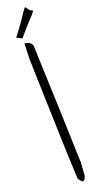

<svg xmlns="http://www.w3.org/2000/svg" viewBox="-180 -951 503 974"><g transform="rotate(-20 71.0 -464.0)"><path d="M43 -758.8Q56.6 -756.8 66.9 -751.5Q77.1 -746.1 83 -732.4Q83 -713.9 84.5 -681.2Q85.9 -648.4 87.4 -605.5Q88.9 -562.5 90.8 -512.7Q92.8 -462.9 94.7 -412.1Q96.7 -361.3 98.1 -311.5Q99.6 -261.7 101.1 -218.8Q102.5 -175.8 103.5 -142.6Q104.5 -109.4 105.5 -91.8Q105.5 -89.8 105 -85Q104.5 -80.1 104 -73.2Q103.5 -66.4 103 -60.1Q102.5 -53.7 102.5 -50.8Q101.6 -44.9 101.6 -36.6Q101.6 -28.3 99.6 -20.5Q97.7 -12.7 93.3 -6.3Q88.9 0 79.1 1L62.5 -19.5Q61.5 -20.5 60.1 -56.2Q58.6 -91.8 56.2 -148.9Q53.7 -206.1 51.8 -277.8Q49.8 -349.6 47.4 -422.9Q44.9 -496.1 43 -563.5Q41 -630.9 40 -679.7Q40 -683.6 40.5 -695.3Q41 -707 41.5 -719.2Q42 -731.4 42.5 -742.7Q43 -753.9 43 -758.8ZM141.6 -899.4Q128.9 -881.8 116.2 -868.7Q103.5 -855.5 91.3 -842.3Q79.1 -829.1 67.4 -814.9Q55.7 -800.8 42 -785.2L13.7 -799.8Q47.9 -843.8 66.4 -871.1Q85 -898.4 94.2 -912.1Q103.5 -925.8 106.4 -928.2Q109.4 -930.7 111.8 -926.8Q114.3 -922.9 120.1 -914.6Q126 -906.2 141.6 -899.4Z"/></g></svg>

Font: Annie Use Your Telescope
Style: Regular
Weight: 400
Version: Version 1.003 2001